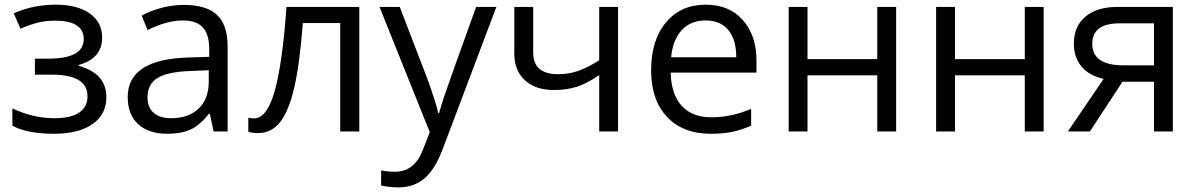

<svg xmlns="http://www.w3.org/2000/svg" viewBox="-20 -565 5145 825"><path d="M188 -313Q339.8 -313 339.8 -397Q339.8 -476.1 216.8 -476.1Q179.2 -476.1 148.4 -469.2Q117.7 -462.4 67.9 -441.9L39.1 -507.8Q122.1 -544.9 220.2 -544.9Q312.5 -544.9 365.7 -507.1Q418.9 -469.2 418.9 -403.8Q418.9 -314 318.8 -286.1V-282.2Q380.4 -264.2 408.7 -230.7Q437 -197.3 437 -147Q437 -72.8 377.2 -31.5Q317.4 9.8 211.9 9.8Q96.2 9.8 33.2 -24.9V-99.1Q122.6 -57.1 213.9 -57.1Q284.2 -57.1 320.1 -81.3Q356 -105.5 356 -150.9Q356 -244.1 204.1 -244.1H129.9V-313Z M897.9 0 881.8 -76.2H877.9Q837.9 -25.9 798.1 -8.1Q758.3 9.8 698.7 9.8Q619.1 9.8 574 -31.2Q528.8 -72.3 528.8 -147.9Q528.8 -310.1 788.1 -317.9L878.9 -320.8V-354Q878.9 -417 851.8 -447Q824.7 -477.1 765.1 -477.1Q698.2 -477.1 613.8 -436L588.9 -498Q628.4 -519.5 675.5 -531.7Q722.7 -543.9 770 -543.9Q865.7 -543.9 911.9 -501.5Q958 -459 958 -365.2V0ZM714.8 -57.1Q790.5 -57.1 833.7 -98.6Q877 -140.1 877 -214.8V-263.2L795.9 -259.8Q699.2 -256.3 656.5 -229.7Q613.8 -203.1 613.8 -147Q613.8 -103 640.4 -80.1Q667 -57.1 714.8 -57.1Z M1523.9 0H1441.9V-465.8H1281.2Q1268.1 -292 1244.6 -189.9Q1221.2 -87.9 1183.8 -40.5Q1146.5 6.8 1088.9 6.8Q1062.5 6.8 1046.9 1V-59.1Q1057.6 -56.2 1071.3 -56.2Q1127.4 -56.2 1160.6 -174.8Q1193.8 -293.5 1210.9 -535.2H1523.9Z M1610.8 -535.2H1697.8L1814.9 -230Q1853.5 -125.5 1862.8 -79.1H1866.7Q1873 -104 1893.3 -164.3Q1913.6 -224.6 2025.9 -535.2H2112.8L1882.8 74.2Q1848.6 164.6 1803 202.4Q1757.3 240.2 1690.9 240.2Q1653.8 240.2 1617.7 231.9V167Q1644.5 172.9 1677.7 172.9Q1761.2 172.9 1796.9 79.1L1826.7 2.9Z M2271 -535.2V-339.8Q2271 -246.1 2377.9 -246.1Q2422.4 -246.1 2462.9 -259.8Q2503.4 -273.4 2554.7 -306.2V-535.2H2635.7V0H2554.7V-242.2Q2503.4 -207 2459.7 -192.6Q2416 -178.2 2360.8 -178.2Q2280.8 -178.2 2235.4 -220.2Q2189.9 -262.2 2189.9 -334V-535.2Z M3033.7 9.8Q2915 9.8 2846.4 -62.5Q2777.8 -134.8 2777.8 -263.2Q2777.8 -392.6 2841.6 -468.8Q2905.3 -544.9 3012.7 -544.9Q3113.3 -544.9 3171.9 -478.8Q3230.5 -412.6 3230.5 -304.2V-252.9H2861.8Q2864.3 -158.7 2909.4 -109.9Q2954.6 -61 3036.6 -61Q3123 -61 3207.5 -97.2V-24.9Q3164.6 -6.3 3126.2 1.7Q3087.9 9.8 3033.7 9.8ZM3011.7 -477.1Q2947.3 -477.1 2908.9 -435.1Q2870.6 -393.1 2863.8 -318.8H3143.6Q3143.6 -395.5 3109.4 -436.3Q3075.2 -477.1 3011.7 -477.1Z M3449.7 -535.2V-311H3749.5V-535.2H3830.6V0H3749.5V-241.2H3449.7V0H3368.7V-535.2Z M4083.5 -535.2V-311H4383.3V-535.2H4464.4V0H4383.3V-241.2H4083.5V0H4002.4V-535.2Z M4663.1 0H4568.4L4722.2 -226.1Q4660.2 -239.7 4627.2 -279.1Q4594.2 -318.4 4594.2 -377.9Q4594.2 -451.2 4643.6 -493.2Q4692.9 -535.2 4781.2 -535.2H5019.5V0H4938.5V-213.9H4803.2ZM4673.3 -377Q4673.3 -284.2 4808.1 -284.2H4938.5V-464.8H4791.5Q4673.3 -464.8 4673.3 -377Z"/></svg>

Font: WebKoruri
Style: Regular
Weight: 400
Foundry: lindwurm / mohemohe
Version: Version 1.00